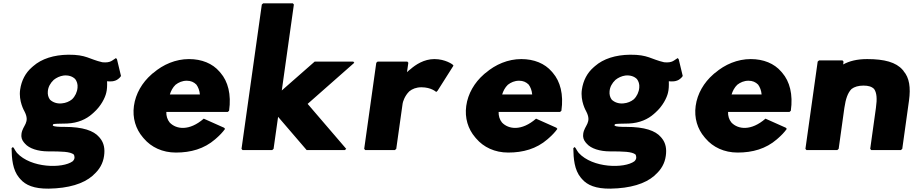

<svg xmlns="http://www.w3.org/2000/svg" viewBox="-20 -887 5460 1144"><path d="M108 -90C105 -70 110 -54 122 -39L123 -38L129 -31C154 -2 207 15 267 15C346 15 399 16 420 34C422 38 424 44 424 51C424 60 420 67 413 74C353 118 164 115 81 24C75 16 68 6 63 -4L57 -11L49 -4C50 58 55 125 94 172L95 173L101 180C132 216 183 238 270 237C389 235 477 208 532 160L539 153C573 123 594 86 600 42C606 1 600 -35 576 -64L570 -71C538 -108 475 -131 364 -131C330 -131 305 -132 295 -138V-142C295 -144 297 -146 297 -147C307 -150 329 -150 380 -151C445 -154 494 -177 529 -208L530 -209L538 -216C582 -255 606 -304 613 -334C618 -353 619 -377 618 -403C632 -401 664 -399 685 -417L693 -424C696 -427 698 -430 701 -434L677 -534L671 -541C649 -529 641 -511 590 -516C511 -534 495 -562 387 -561C301 -560 228 -537 178 -493L170 -486C132 -453 108 -408 100 -353C90 -284 125 -225 125 -225C162 -155 115 -142 108 -90ZM265 -343C267 -369 280 -392 300 -411C316 -424 337 -434 359 -437C388 -440 412 -432 428 -416C438 -403 444 -385 442 -365C440 -339 428 -313 409 -295C393 -282 372 -273 348 -271C320 -268 295 -277 278 -293C268 -306 263 -324 265 -343Z M992 -324C998 -344 1009 -366 1026 -382C1044 -396 1066 -406 1093 -406C1117 -406 1135 -398 1150 -383C1161 -368 1169 -348 1171 -324ZM1194 -180C1108 -105 1030 -116 991 -157C977 -174 970 -197 971 -220H1337L1345 -227C1359 -325 1338 -402 1294 -453L1288 -460C1246 -509 1182 -535 1106 -535C1027 -535 952 -503 893 -452L891 -451L883 -444C827 -395 788 -329 778 -256C768 -184 789 -118 831 -69L837 -62C881 -10 948 22 1028 22C1117 22 1196 0 1262 -57L1263 -58L1271 -65C1288 -80 1306 -98 1321 -119L1315 -126Z M2091 -513 2085 -520H1855L1659 -348L1731 -860L1725 -867H1548L1540 -860L1419 0L1425 7H1602L1610 0L1637 -191L1807 7H2035L2043 0L2037 -7L1813 -268Z M2405 -457 2413 -513 2407 -520H2230L2222 -513L2150 0L2156 7H2333L2341 0L2379 -270C2380 -278 2390 -315 2419 -343C2436 -357 2460 -367 2491 -367C2550 -367 2579 -339 2579 -339L2587 -346L2682 -496L2676 -503C2676 -503 2634 -535 2568 -535C2506 -535 2456 -501 2426 -475L2417 -468C2412 -464 2408 -460 2405 -457Z M2972 -324C2978 -344 2989 -366 3006 -382C3024 -396 3046 -406 3073 -406C3097 -406 3115 -398 3130 -383C3141 -368 3149 -348 3151 -324ZM3174 -180C3088 -105 3010 -116 2971 -157C2957 -174 2950 -197 2951 -220H3317L3325 -227C3339 -325 3318 -402 3274 -453L3268 -460C3226 -509 3162 -535 3086 -535C3007 -535 2932 -503 2873 -452L2871 -451L2863 -444C2807 -395 2768 -329 2758 -256C2748 -184 2769 -118 2811 -69L2817 -62C2861 -10 2928 22 3008 22C3097 22 3176 0 3242 -57L3243 -58L3251 -65C3268 -80 3286 -98 3301 -119L3295 -126Z M3455 -90C3452 -70 3457 -54 3469 -39L3470 -38L3476 -31C3501 -2 3554 15 3614 15C3693 15 3746 16 3767 34C3769 38 3771 44 3771 51C3771 60 3767 67 3760 74C3700 118 3511 115 3428 24C3422 16 3415 6 3410 -4L3404 -11L3396 -4C3397 58 3402 125 3441 172L3442 173L3448 180C3479 216 3530 238 3617 237C3736 235 3824 208 3879 160L3886 153C3920 123 3941 86 3947 42C3953 1 3947 -35 3923 -64L3917 -71C3885 -108 3822 -131 3711 -131C3677 -131 3652 -132 3642 -138V-142C3642 -144 3644 -146 3644 -147C3654 -150 3676 -150 3727 -151C3792 -154 3841 -177 3876 -208L3877 -209L3885 -216C3929 -255 3953 -304 3960 -334C3965 -353 3966 -377 3965 -403C3979 -401 4011 -399 4032 -417L4040 -424C4043 -427 4045 -430 4048 -434L4024 -534L4018 -541C3996 -529 3988 -511 3937 -516C3858 -534 3842 -562 3734 -561C3648 -560 3575 -537 3525 -493L3517 -486C3479 -453 3455 -408 3447 -353C3437 -284 3472 -225 3472 -225C3509 -155 3462 -142 3455 -90ZM3612 -343C3614 -369 3627 -392 3647 -411C3663 -424 3684 -434 3706 -437C3735 -440 3759 -432 3775 -416C3785 -403 3791 -385 3789 -365C3787 -339 3775 -313 3756 -295C3740 -282 3719 -273 3695 -271C3667 -268 3642 -277 3625 -293C3615 -306 3610 -324 3612 -343Z M4339 -324C4345 -344 4356 -366 4373 -382C4391 -396 4413 -406 4440 -406C4464 -406 4482 -398 4497 -383C4508 -368 4516 -348 4518 -324ZM4541 -180C4455 -105 4377 -116 4338 -157C4324 -174 4317 -197 4318 -220H4684L4692 -227C4706 -325 4685 -402 4641 -453L4635 -460C4593 -509 4529 -535 4453 -535C4374 -535 4299 -503 4240 -452L4238 -451L4230 -444C4174 -395 4135 -329 4125 -256C4115 -184 4136 -118 4178 -69L4184 -62C4228 -10 4295 22 4375 22C4464 22 4543 0 4609 -57L4610 -58L4618 -65C4635 -80 4653 -98 4668 -119L4662 -126Z M4969 7 4977 0 5011 -244C5019 -298 5031 -334 5054 -357C5071 -370 5095 -377 5125 -377C5154 -377 5174 -371 5188 -357C5204 -335 5207 -299 5199 -244L5165 0L5171 7H5348L5356 0L5396 -287C5407 -366 5398 -424 5364 -463V-464L5358 -471C5319 -516 5250 -535 5147 -535C5086 -535 5040 -523 5004 -503L5006 -520L5000 -527H4860L4852 -520L4779 0L4785 7Z"/></svg>

Font: Hussar Woodtype
Style: BlkObl
Weight: 900
Foundry: Cannot Into Space Fonts
Version: Version 1.07